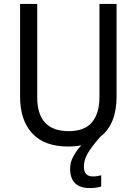

<svg xmlns="http://www.w3.org/2000/svg" viewBox="-20 -734 694 975"><path d="M406 111Q406 138 418 150Q430 162 451 162Q465 162 475.5 160Q486 158 494 156V213Q481 217 467 219Q453 221 436 221Q336 221 336 122Q336 90 353 59Q370 28 393 4Q361 10 325 10Q206 10 144 -56.5Q82 -123 82 -243V-714H169V-240Q169 -68 329 -68Q410 -68 447.5 -113.5Q485 -159 485 -241V-714H572V-242Q572 -175 551.5 -123Q531 -71 489 -39Q444 12 425 45.5Q406 79 406 111Z"/></svg>

Font: Noto Sans SemiCondensed
Style: Regular
Weight: 400
Width: 4
Designer: Monotype Design Team
Foundry: Monotype Imaging Inc.
Version: Version 2.013; ttfautohint (v1.8.4.7-5d5b)